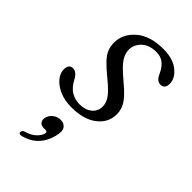

<svg xmlns="http://www.w3.org/2000/svg" viewBox="-223 -530 852 852"><g transform="rotate(45 203.0 -103.5)"><path d="M177 -26Q213 -26 235 -44.2Q257 -62.5 257 -91.5Q257 -114 242.2 -136.2Q227.5 -158.5 181.5 -196Q147 -224 127.5 -244.5Q108 -265 99.8 -284.2Q91.5 -303.5 91.5 -328Q91.5 -383 137.8 -423Q184 -463 267 -463Q327 -463 361.5 -435.5Q396 -408 396 -373.5Q396 -341.5 368.5 -341.5Q358 -341.5 349 -348.8Q340 -356 332 -374Q319.5 -401.5 301 -416.5Q282.5 -431.5 254 -431.5Q210.5 -431.5 185.2 -408Q160 -384.5 160 -352Q160 -328.5 174.8 -305Q189.5 -281.5 234.5 -243.5Q271 -213.5 290.8 -191.8Q310.5 -170 318 -151.5Q325.5 -133 325.5 -111.5Q326 -60 282.2 -25.5Q238.5 9 161 9Q117 9 84.8 -5.5Q52.5 -20 35 -42Q17.5 -64 18 -87Q18 -119 44 -119Q66.5 -119 83.5 -87Q100.5 -54.5 124.2 -40.2Q148 -26 177 -26ZM141.5 161Q122.5 161 114.8 150Q107 139 111.5 123Q116 105 132 93.2Q148 81.5 167 81.5Q189 81.5 199.8 97.2Q210.5 113 201 148Q179 232.5 96.5 254.5Q79.5 259 78 247Q78 235 94 230.5Q122 222.5 139 206.5Q156 190.5 160.5 173.5Q163.5 161 151 161Z"/></g></svg>

Font: Fraunces 9pt S050 Light
Style: Italic
Weight: 300
Italic angle: -16°
Version: Version 1.000; ttfautohint (v1.8.3)